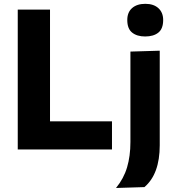

<svg xmlns="http://www.w3.org/2000/svg" viewBox="-20 -762 898 979"><path d="M70.5 0V-713H235V-143.5H551V0ZM571.5 196.5Q611 148.5 628 91Q645 33.5 645 -37.5V-499L794.5 -503.5V-21.5Q794.5 125.5 716.5 192ZM720 -576Q678.5 -576 653.8 -595.8Q629 -615.5 629 -660Q629 -699.5 653.8 -721Q678.5 -742.5 721 -742.5Q763.5 -742.5 787.8 -720.2Q812 -698 812 -660Q812 -615.5 787.5 -595.8Q763 -576 720 -576Z"/></svg>

Font: Heraclito
Style: Bold
Weight: 700
Designer: Kostas Bartsokas (font) & Cristiano Sobral (main changes)
Foundry: Kostas Bartsokas (font) & Cristiano Sobral (main changes)
Version: Version 1.00;July 8, 2020;FontCreator 13.0.0.2655 64-bit